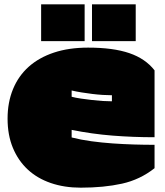

<svg xmlns="http://www.w3.org/2000/svg" viewBox="-20 -807 760 887"><path d="M607 -787V-617H405V-787ZM371 -787V-617H170V-787ZM15 -259Q15 -334 40 -395Q65 -456 112.5 -498.5Q160 -541 229 -564Q298 -587 387 -587Q503 -587 577.5 -561.5Q652 -536 694 -482V-173Q595 -173 500 -180.5Q405 -188 311 -207V-172Q354 -161 402 -154.5Q450 -148 499.5 -144.5Q549 -141 598.5 -139.5Q648 -138 694 -138V-30Q627 23 543.5 41.5Q460 60 353 60Q277 60 214.5 38.5Q152 17 108 -24Q64 -65 39.5 -124Q15 -183 15 -259ZM311 -389V-360Q330 -355 354.5 -351.5Q379 -348 404.5 -345Q430 -342 454 -340.5Q478 -339 497 -339V-367Q478 -367 454.5 -368.5Q431 -370 406.5 -373Q382 -376 357 -380Q332 -384 311 -389Z"/></svg>

Font: ChangwonDangamAsac Bold
Style: Regular
Weight: 700
Designer: Choi Chi-young, Lee Youngbeen, Kim Jungjin, Yoon Jihee, Han Dohee
Foundry: YoonDesign Inc.
Version: Version 1.010;Build 20210623